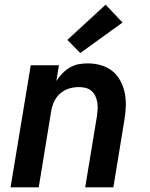

<svg xmlns="http://www.w3.org/2000/svg" viewBox="-20 -798 640 818"><path d="M25 0 111 -520H231L220 -453Q231 -470 245.5 -485Q260 -500 278 -510.5Q296 -521 315.5 -524.5Q335 -528 354 -528Q383 -528 410.5 -520Q438 -512 459 -495Q480 -478 493 -453.5Q506 -429 511.5 -402Q517 -375 516 -345.5Q515 -316 510 -287L463 0H343L393 -303Q395 -318 396 -333Q397 -348 394.5 -362Q392 -376 386 -389Q380 -402 369.5 -411Q359 -420 345 -423.5Q331 -427 316 -427Q295 -427 275 -421Q255 -415 238.5 -401.5Q222 -388 212.5 -369Q203 -350 199 -330L145 0ZM322 -572 267 -628 430 -778 502 -702Z"/></svg>

Font: Zed Sans Extended
Style: Bold Italic
Weight: 700
Width: 7
Italic angle: -9°
Designer: Belleve Invis
Foundry: Belleve Invis
Version: Version 1.0.0; ttfautohint (v1.8.4)